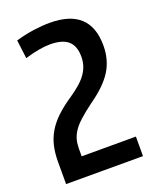

<svg xmlns="http://www.w3.org/2000/svg" viewBox="-140 -832 746 915"><g transform="rotate(-20 233.5 -374.5)"><path d="M35 -113Q35 -157 43.5 -193.5Q52 -230 71.5 -262.5Q91 -295 122.5 -324.5Q154 -354 199 -384Q230 -405 251.5 -424.5Q273 -444 286 -463.5Q299 -483 305 -503Q311 -523 311 -547Q311 -600 282 -626Q253 -652 190 -652Q137 -652 62 -629L50 -723Q99 -737 142.5 -743Q186 -749 224 -749Q428 -749 428 -560Q428 -488 393.5 -432.5Q359 -377 279 -321Q240 -292 214.5 -269Q189 -246 175 -225Q161 -204 155.5 -183Q150 -162 150 -137V-99H425V0H35Z"/></g></svg>

Font: Encode Sans Compressed
Style: SemiBold
Weight: 600
Designer: Pablo Impallari, Andres Torresi
Foundry: Pablo Impallari, Andres Torresi
Version: Version 1.000; ttfautohint (v1.00) -l 8 -r 50 -G 200 -x 14 -